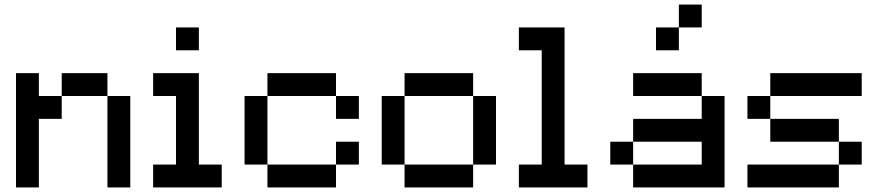

<svg xmlns="http://www.w3.org/2000/svg" viewBox="-20 -820 3840 840"><path d="M450 0V-400H250V-300H150V0H50V-500H150V-400H250V-500H450V-400H550V0Z M650 0V-100H750V-400H650V-500H850V-100H950V0ZM750 -600V-700H850V-600Z M1450 0H1150V-100H1050V-400H1150V-500H1450V-400H1550V-300H1450V-400H1150V-100H1450V-200H1550V-100H1450Z M2050 0H1750V-100H1650V-400H1750V-500H2050V-400H2150V-100H2050ZM1750 -100H2050V-400H1750Z M2250 0V-100H2350V-600H2250V-700H2450V-100H2550V0Z M2650 -100V-200H2750V-300H3050V-400H2750V-500H3050V-400H3150V0H2750V-100ZM2750 -100H3050V-200H2750ZM2850 -600V-700H2950V-800H3050V-700H2950V-600Z M3250 0V-100H3650V-200H3350V-300H3250V-400H3350V-500H3750V-400H3350V-300H3650V-200H3750V-100H3650V0Z"/></svg>

Font: Matrix Sans
Style: Regular
Weight: 400
Designer: Brad Neil
Version: Version 1.100